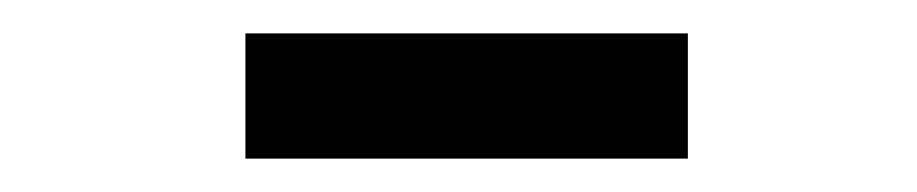

<svg xmlns="http://www.w3.org/2000/svg" viewBox="-20 -684 549 115"><path d="M392 -664V-589H127V-664Z"/></svg>

Font: Museo Sans Medium
Style: Regular
Weight: 500
Designer: Jos Buivenga
Foundry: Jos Buivenga & Rosetta Type Foundry (extension, remastering)
Version: Version 3.600;PS 1.000;hotconv 1.0.88;makeotf.lib2.5.647800;